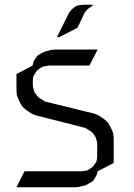

<svg xmlns="http://www.w3.org/2000/svg" viewBox="-20 -794 566 814"><path d="M49.8 0 84 -67.9H324.2L341.8 -69.8L351.1 -71.8L358.9 -77.1L372.1 -85.9L376 -89.8L384.8 -103L389.2 -110.8L391.1 -120.1L392.1 -128.9V-185.1L391.1 -192.9L386.2 -210L383.8 -214.8L375 -228L367.2 -235.8L340.8 -252L130.9 -305.2L112.8 -313L101.1 -320.8L87.9 -330.1L75.2 -341.8L66.9 -355L58.1 -373L51.8 -389.2L49.8 -407.2V-480L118.2 -516.1L122.1 -532.2L127 -541L136.2 -554.2L140.1 -559.1L152.8 -566.9L169.9 -575.2L195.8 -582L212.9 -584H394L358.9 -516.1H187L169.9 -513.2L161.1 -511.2L152.8 -506.8L140.1 -498L136.2 -494.1L127 -480L122.1 -473.1L120.1 -463.9L119.1 -455.1V-432.1L120.1 -423.8L125 -407.2L127 -401.9L136.2 -389.2L144 -380.9L169.9 -363.8L380.9 -312L398.9 -304.2L411.1 -295.9L423.8 -287.1L437 -274.9L444.8 -262.2L454.1 -244.1L460 -228L461.9 -210V-103L394 -67.9L389.2 -50.8L384.8 -43L376 -28.8L372.1 -24.9L358.9 -17.1L341.8 -7.8L315.9 -2L298.8 0ZM221.2 -636.2 272.9 -740.2 282.2 -752 286.1 -755.9 297.9 -765.1 307.1 -770 315.9 -772 333 -773.9H373V-770L365.2 -765.1L352.1 -755.9L348.1 -752L338.9 -740.2L310.1 -679.2L306.2 -674.8L230 -636.2Z"/></svg>

Font: Petahja
Style: Regular
Weight: 400
Designer: T. Christopher White
Version: Version 1.1